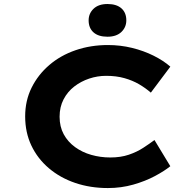

<svg xmlns="http://www.w3.org/2000/svg" viewBox="-20 -942 976 972"><path d="M526.1 10Q437.2 10 361.1 -15.8Q284.9 -41.6 227.7 -90.1Q170.4 -138.7 138.9 -205Q107.4 -271.3 107.4 -352.9Q107.4 -432.7 140.1 -498.4Q172.7 -564 229.6 -612.8Q286.4 -661.6 362.6 -687.8Q438.8 -714 526.4 -714Q589.2 -714 648.2 -699.6Q707.1 -685.2 757.3 -660.2Q807.5 -635.2 842.3 -604.6L743.6 -473Q717.2 -496.1 684.1 -515.5Q651.1 -534.8 609.9 -546.4Q568.8 -558.1 517.2 -558.1Q473.3 -558.1 431.5 -544.1Q389.6 -530.1 355.8 -503.9Q322 -477.8 301.8 -439Q281.7 -400.3 281.7 -351.1Q281.7 -300.6 302.6 -262.2Q323.5 -223.9 359.9 -197.4Q396.4 -170.9 442.3 -157.9Q488.3 -144.8 538.4 -144.8Q591.1 -144.8 632.2 -158.8Q673.4 -172.8 705.2 -193.7Q737.1 -214.5 762 -233.1L842.2 -100.6Q813.4 -77 764.9 -51Q716.4 -25 655.1 -7.5Q593.8 10 526.1 10ZM524.1 -756.1Q478.2 -756.1 453.4 -778.1Q428.7 -800.2 428.7 -838.9Q428.7 -873.7 453.7 -897.7Q478.8 -921.7 524.1 -921.7Q570 -921.7 594.8 -899.7Q619.5 -877.7 619.5 -838.9Q619.5 -804.2 594.5 -780.1Q569.4 -756.1 524.1 -756.1Z"/></svg>

Font: Lexend Tera
Style: Regular
Weight: 400
Designer: Bonnie Shaver-Troup, Thomas Jockin
Foundry: Lexend
Version: Version 1.007